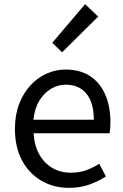

<svg xmlns="http://www.w3.org/2000/svg" viewBox="-20 -892 594 925"><path d="M312 13Q239 13 180 -21Q121 -55 86.5 -118.5Q52 -182 52 -271Q52 -338 72 -390.5Q92 -443 126.5 -480.5Q161 -518 205 -537.5Q249 -557 295 -557Q365 -557 413 -526Q461 -495 486.5 -437.5Q512 -380 512 -302Q512 -287 511 -274Q510 -261 508 -250H142Q145 -192 168.5 -149.5Q192 -107 231 -83.5Q270 -60 322 -60Q362 -60 394.5 -71.5Q427 -83 458 -103L490 -42Q455 -19 411 -3Q367 13 312 13ZM141 -315H432Q432 -397 396.5 -440.5Q361 -484 297 -484Q259 -484 225.5 -464Q192 -444 169.5 -407Q147 -370 141 -315ZM279 -640 232 -686 390 -872 453 -812Z"/></svg>

Font: Noto Sans TC
Style: Regular
Weight: 400
Designer: Ryoko NISHIZUKA  (kana, bopomofo & ideographs); Paul D. Hunt (Latin, Greek & Cyrillic); Sandoll Communications , Soo-you
Foundry: Adobe
Version: Version 2.004-H2;hotconv 1.0.118;makeotfexe 2.5.65603